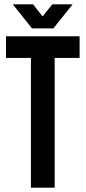

<svg xmlns="http://www.w3.org/2000/svg" viewBox="-20 -868 396 888"><path d="M7.8 -600.1V-700.2H348.1V-600.1H232.9V0H123V-600.1ZM39.1 -848.1H132.8L176.8 -792L222.2 -848.1H315.9L227.1 -736.8H127.9Z"/></svg>

Font: Bebas Neue Bold
Style: Regular
Weight: 700
Designer: Ryoichi Tsunekawa
Foundry: Ryoichi Tsunekawa
Version: Version 1.300